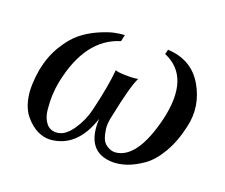

<svg xmlns="http://www.w3.org/2000/svg" viewBox="-89 -618 899 766"><g transform="rotate(20 360.5 -235.0)"><path d="M682 -223Q667 -155 638 -105.5Q609 -56 574.5 -32Q540 -8 509.5 2.5Q479 13 450 13Q334 11 341 -131Q296 7 183 14Q158 15 131.5 2.5Q105 -10 80 -39Q55 -68 46.5 -116Q38 -164 50 -234Q62 -294 90 -340Q118 -386 149 -411Q180 -436 217.5 -452.5Q255 -469 279 -474Q303 -479 323 -480L317 -452Q180 -411 140 -213Q135 -188 133.5 -158Q132 -128 135.5 -94Q139 -60 156.5 -39Q174 -18 205 -22Q237 -26 265.5 -68Q294 -110 305 -158Q331 -266 337 -336Q347 -331 383 -330.5Q419 -330 433 -334Q413 -295 386 -162Q377 -126 380.5 -101.5Q384 -77 390.5 -62Q397 -47 409 -39Q421 -31 429.5 -29Q438 -27 445 -27Q537 -33 582 -218Q627 -411 500 -464L505 -484Q607 -479 655 -396.5Q703 -314 682 -223Z"/></g></svg>

Font: GFS Artemisia
Style: Italic
Weight: 400
Italic angle: -12°
Designer: Takis Katsoulidis and George D. Matthiopoulos
Foundry: George Matthiopoulos and Takis Katsoulidis
Version: Version 1.0